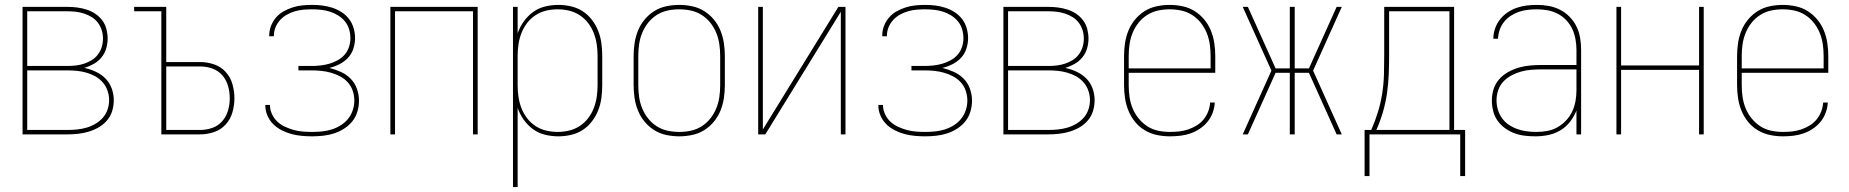

<svg xmlns="http://www.w3.org/2000/svg" viewBox="-20 -548 7540 783"><path d="M72 0V-520H255Q275 -520 294.5 -517.5Q314 -515 333 -509Q352 -503 368.5 -492Q385 -481 397 -465Q409 -449 414 -429.5Q419 -410 419 -391Q419 -370 413 -350Q407 -330 394 -314Q381 -298 362.5 -287.5Q344 -277 324 -271Q348 -266 370.5 -255.5Q393 -245 410 -228Q427 -211 435.5 -187.5Q444 -164 444 -140Q444 -117 437.5 -95.5Q431 -74 416.5 -57Q402 -40 383 -29Q364 -18 343 -11.5Q322 -5 299.5 -2.5Q277 0 255 0ZM91 -279H255Q273 -279 290 -281Q307 -283 323.5 -288.5Q340 -294 354.5 -303Q369 -312 379.5 -326Q390 -340 395 -356.5Q400 -373 400 -391Q400 -408 395 -424.5Q390 -441 379.5 -455Q369 -469 354.5 -478Q340 -487 323.5 -492.5Q307 -498 290 -500Q273 -502 255 -502H91ZM91 -18H255Q275 -18 294.5 -20Q314 -22 333 -27.5Q352 -33 369 -43Q386 -53 399 -67.5Q412 -82 418.5 -101Q425 -120 425 -140Q425 -159 418.5 -178Q412 -197 399 -212Q386 -227 369 -236.5Q352 -246 333 -251.5Q314 -257 294.5 -259Q275 -261 255 -261H91Z M638 0V-502H527V-520H658V-295H796Q825 -295 853 -285.5Q881 -276 900.5 -254.5Q920 -233 928 -204.5Q936 -176 936 -148Q936 -119 928 -90.5Q920 -62 900.5 -40.5Q881 -19 853 -9.5Q825 0 796 0ZM658 -18H796Q822 -18 846 -26.5Q870 -35 886.5 -54Q903 -73 910 -97.5Q917 -122 917 -147Q917 -173 910 -197.5Q903 -222 886.5 -241Q870 -260 846 -268.5Q822 -277 796 -277H658Z M1253 8Q1232 8 1210.5 6Q1189 4 1168.5 -1.5Q1148 -7 1128.5 -17Q1109 -27 1094 -42Q1079 -57 1070.5 -77Q1062 -97 1062 -118V-120H1081V-118Q1081 -100 1089.5 -82Q1098 -64 1111.5 -51.5Q1125 -39 1142.5 -31Q1160 -23 1178 -18Q1196 -13 1215 -11.5Q1234 -10 1253 -10Q1273 -10 1293 -12Q1313 -14 1332.5 -20Q1352 -26 1369.5 -37Q1387 -48 1399.5 -63.5Q1412 -79 1418.5 -98.5Q1425 -118 1425 -138Q1425 -158 1418.5 -177.5Q1412 -197 1398.5 -212Q1385 -227 1367 -236.5Q1349 -246 1329.5 -251.5Q1310 -257 1290 -259Q1270 -261 1250 -261H1197V-279H1250Q1268 -279 1286.5 -281Q1305 -283 1322.5 -288Q1340 -293 1356.5 -302Q1373 -311 1385 -324.5Q1397 -338 1403 -356Q1409 -374 1409 -392Q1409 -411 1403.5 -429Q1398 -447 1386.5 -461Q1375 -475 1359 -485Q1343 -495 1325.5 -500.5Q1308 -506 1289.5 -508Q1271 -510 1253 -510Q1235 -510 1217.5 -508.5Q1200 -507 1183 -502Q1166 -497 1150.5 -488.5Q1135 -480 1123 -467Q1111 -454 1104 -437.5Q1097 -421 1097 -403V-400H1078V-404Q1078 -424 1085.5 -443Q1093 -462 1106 -477Q1119 -492 1137 -502Q1155 -512 1174 -518Q1193 -524 1213 -526Q1233 -528 1253 -528Q1274 -528 1294.5 -525.5Q1315 -523 1335 -516.5Q1355 -510 1373 -498.5Q1391 -487 1403.5 -470.5Q1416 -454 1422 -433.5Q1428 -413 1428 -393Q1428 -371 1421 -349.5Q1414 -328 1399 -312Q1384 -296 1364 -286Q1344 -276 1323 -271Q1347 -265 1369.5 -255Q1392 -245 1409.5 -227.5Q1427 -210 1435.5 -186Q1444 -162 1444 -138Q1444 -115 1437.5 -93Q1431 -71 1417 -53.5Q1403 -36 1383.5 -23.5Q1364 -11 1342.5 -4Q1321 3 1298 5.5Q1275 8 1253 8Z M1572 0V-520H1928V0H1909V-502H1591V0Z M2072 215V-520H2091V-412Q2100 -438 2116 -460.5Q2132 -483 2154 -499Q2176 -515 2203 -521.5Q2230 -528 2257 -528Q2283 -528 2309 -522Q2335 -516 2356.5 -502Q2378 -488 2394 -467Q2410 -446 2419.5 -422Q2429 -398 2432.5 -372Q2436 -346 2436 -320V-200Q2436 -174 2432.5 -148Q2429 -122 2419.5 -98Q2410 -74 2394 -53Q2378 -32 2356.5 -18Q2335 -4 2309 2Q2283 8 2257 8Q2230 8 2203 1.5Q2176 -5 2154 -21Q2132 -37 2116 -59.5Q2100 -82 2091 -108V215ZM2254 -10Q2278 -10 2301 -15.5Q2324 -21 2344 -34Q2364 -47 2378.5 -66Q2393 -85 2401.5 -107Q2410 -129 2413.5 -152.5Q2417 -176 2417 -200V-320Q2417 -344 2413.5 -367.5Q2410 -391 2401.5 -413Q2393 -435 2378.5 -454Q2364 -473 2344 -486Q2324 -499 2301 -504.5Q2278 -510 2254 -510Q2230 -510 2207 -504.5Q2184 -499 2164 -486Q2144 -473 2129.5 -454Q2115 -435 2106.5 -413Q2098 -391 2094.5 -367.5Q2091 -344 2091 -320V-200Q2091 -176 2094.5 -152.5Q2098 -129 2106.5 -107Q2115 -85 2129.5 -66Q2144 -47 2164 -34Q2184 -21 2207 -15.5Q2230 -10 2254 -10Z M2750 8Q2724 8 2697.5 2.5Q2671 -3 2648.5 -17Q2626 -31 2609 -51.5Q2592 -72 2582 -96.5Q2572 -121 2568 -147.5Q2564 -174 2564 -200V-320Q2564 -346 2568 -372.5Q2572 -399 2582 -423.5Q2592 -448 2609 -468.5Q2626 -489 2648.5 -503Q2671 -517 2697.5 -522.5Q2724 -528 2750 -528Q2776 -528 2802.5 -522.5Q2829 -517 2851.5 -503Q2874 -489 2891 -468.5Q2908 -448 2918 -423.5Q2928 -399 2932 -372.5Q2936 -346 2936 -320V-200Q2936 -174 2932 -147.5Q2928 -121 2918 -96.5Q2908 -72 2891 -51.5Q2874 -31 2851.5 -17Q2829 -3 2802.5 2.5Q2776 8 2750 8ZM2750 -10Q2774 -10 2797.5 -15Q2821 -20 2841.5 -33Q2862 -46 2877 -65Q2892 -84 2901 -106Q2910 -128 2913.5 -152Q2917 -176 2917 -200V-320Q2917 -344 2913.5 -368Q2910 -392 2901 -414Q2892 -436 2877 -455Q2862 -474 2841.5 -487Q2821 -500 2797.5 -505Q2774 -510 2750 -510Q2726 -510 2702.5 -505Q2679 -500 2658.5 -487Q2638 -474 2623 -455Q2608 -436 2599 -414Q2590 -392 2586.5 -368Q2583 -344 2583 -320V-200Q2583 -176 2586.5 -152Q2590 -128 2599 -106Q2608 -84 2623 -65Q2638 -46 2658.5 -33Q2679 -20 2702.5 -15Q2726 -10 2750 -10Z M3072 0V-520H3091V-20L3399 -520H3428V0H3409V-500L3101 0Z M3753 8Q3732 8 3710.5 6Q3689 4 3668.5 -1.5Q3648 -7 3628.5 -17Q3609 -27 3594 -42Q3579 -57 3570.5 -77Q3562 -97 3562 -118V-120H3581V-118Q3581 -100 3589.5 -82Q3598 -64 3611.5 -51.5Q3625 -39 3642.5 -31Q3660 -23 3678 -18Q3696 -13 3715 -11.5Q3734 -10 3753 -10Q3773 -10 3793 -12Q3813 -14 3832.5 -20Q3852 -26 3869.5 -37Q3887 -48 3899.5 -63.5Q3912 -79 3918.5 -98.5Q3925 -118 3925 -138Q3925 -158 3918.5 -177.5Q3912 -197 3898.5 -212Q3885 -227 3867 -236.5Q3849 -246 3829.5 -251.5Q3810 -257 3790 -259Q3770 -261 3750 -261H3697V-279H3750Q3768 -279 3786.5 -281Q3805 -283 3822.5 -288Q3840 -293 3856.5 -302Q3873 -311 3885 -324.5Q3897 -338 3903 -356Q3909 -374 3909 -392Q3909 -411 3903.5 -429Q3898 -447 3886.5 -461Q3875 -475 3859 -485Q3843 -495 3825.5 -500.5Q3808 -506 3789.5 -508Q3771 -510 3753 -510Q3735 -510 3717.5 -508.5Q3700 -507 3683 -502Q3666 -497 3650.5 -488.5Q3635 -480 3623 -467Q3611 -454 3604 -437.5Q3597 -421 3597 -403V-400H3578V-404Q3578 -424 3585.5 -443Q3593 -462 3606 -477Q3619 -492 3637 -502Q3655 -512 3674 -518Q3693 -524 3713 -526Q3733 -528 3753 -528Q3774 -528 3794.5 -525.5Q3815 -523 3835 -516.5Q3855 -510 3873 -498.5Q3891 -487 3903.5 -470.5Q3916 -454 3922 -433.5Q3928 -413 3928 -393Q3928 -371 3921 -349.5Q3914 -328 3899 -312Q3884 -296 3864 -286Q3844 -276 3823 -271Q3847 -265 3869.5 -255Q3892 -245 3909.5 -227.5Q3927 -210 3935.5 -186Q3944 -162 3944 -138Q3944 -115 3937.5 -93Q3931 -71 3917 -53.5Q3903 -36 3883.5 -23.5Q3864 -11 3842.5 -4Q3821 3 3798 5.5Q3775 8 3753 8Z M4072 0V-520H4255Q4275 -520 4294.5 -517.5Q4314 -515 4333 -509Q4352 -503 4368.5 -492Q4385 -481 4397 -465Q4409 -449 4414 -429.5Q4419 -410 4419 -391Q4419 -370 4413 -350Q4407 -330 4394 -314Q4381 -298 4362.5 -287.5Q4344 -277 4324 -271Q4348 -266 4370.5 -255.5Q4393 -245 4410 -228Q4427 -211 4435.5 -187.5Q4444 -164 4444 -140Q4444 -117 4437.5 -95.5Q4431 -74 4416.5 -57Q4402 -40 4383 -29Q4364 -18 4343 -11.5Q4322 -5 4299.5 -2.5Q4277 0 4255 0ZM4091 -279H4255Q4273 -279 4290 -281Q4307 -283 4323.5 -288.5Q4340 -294 4354.5 -303Q4369 -312 4379.5 -326Q4390 -340 4395 -356.5Q4400 -373 4400 -391Q4400 -408 4395 -424.5Q4390 -441 4379.5 -455Q4369 -469 4354.5 -478Q4340 -487 4323.5 -492.5Q4307 -498 4290 -500Q4273 -502 4255 -502H4091ZM4091 -18H4255Q4275 -18 4294.5 -20Q4314 -22 4333 -27.5Q4352 -33 4369 -43Q4386 -53 4399 -67.5Q4412 -82 4418.5 -101Q4425 -120 4425 -140Q4425 -159 4418.5 -178Q4412 -197 4399 -212Q4386 -227 4369 -236.5Q4352 -246 4333 -251.5Q4314 -257 4294.5 -259Q4275 -261 4255 -261H4091Z M4751 8Q4724 8 4698 2.5Q4672 -3 4649 -16.5Q4626 -30 4609 -51Q4592 -72 4582 -96.5Q4572 -121 4568 -147.5Q4564 -174 4564 -200V-320Q4564 -346 4568 -372.5Q4572 -399 4582 -423.5Q4592 -448 4609 -468.5Q4626 -489 4648.5 -503Q4671 -517 4697.5 -522.5Q4724 -528 4750 -528Q4776 -528 4802.5 -522.5Q4829 -517 4851.5 -503Q4874 -489 4891 -468.5Q4908 -448 4918 -423.5Q4928 -399 4932 -372.5Q4936 -346 4936 -320V-251H4583V-200Q4583 -176 4586.5 -152Q4590 -128 4599 -106Q4608 -84 4623.5 -65Q4639 -46 4659 -33Q4679 -20 4703 -15Q4727 -10 4751 -10Q4770 -10 4788.5 -12Q4807 -14 4825 -20Q4843 -26 4859.5 -36Q4876 -46 4888 -60.5Q4900 -75 4907 -93Q4914 -111 4915 -130H4934Q4933 -109 4925.5 -88.5Q4918 -68 4904.5 -51.5Q4891 -35 4873 -23Q4855 -11 4835 -4Q4815 3 4793.5 5.5Q4772 8 4751 8ZM4583 -269H4917V-320Q4917 -344 4913.5 -368Q4910 -392 4901 -414Q4892 -436 4877 -455Q4862 -474 4841.5 -487Q4821 -500 4797.5 -505Q4774 -510 4750 -510Q4726 -510 4702.5 -505Q4679 -500 4658.5 -487Q4638 -474 4623 -455Q4608 -436 4599 -414Q4590 -392 4586.5 -368Q4583 -344 4583 -320Z M5452 0H5431L5318 -251H5260V0H5240V-251H5182L5069 0H5048L5165 -260L5048 -520H5069L5182 -269H5240V-520H5260V-269H5318L5431 -520H5452L5335 -260Z M5545 170V-18H5572Q5588 -54 5599.5 -91.5Q5611 -129 5617 -168Q5623 -207 5624 -246.5Q5625 -286 5625 -325V-520H5910V-18H5955V170H5935V0H5565V170ZM5891 -18V-502H5645V-325Q5645 -286 5643.5 -246.5Q5642 -207 5636.5 -168.5Q5631 -130 5620 -92Q5609 -54 5593 -18Z M6242 8Q6220 8 6198.5 5.5Q6177 3 6156.5 -4.5Q6136 -12 6118 -25Q6100 -38 6087.5 -55.5Q6075 -73 6069.5 -94.5Q6064 -116 6064 -138Q6064 -162 6071 -184.5Q6078 -207 6094 -225Q6110 -243 6131 -254.5Q6152 -266 6174.5 -272.5Q6197 -279 6220.5 -281Q6244 -283 6268 -283H6409V-345Q6409 -366 6405 -388Q6401 -410 6392 -429.5Q6383 -449 6367.5 -465.5Q6352 -482 6332.5 -492Q6313 -502 6291.5 -506Q6270 -510 6248 -510Q6230 -510 6211.5 -508Q6193 -506 6175 -500Q6157 -494 6141 -483.5Q6125 -473 6113.5 -458.5Q6102 -444 6096 -426.5Q6090 -409 6089 -390H6070Q6070 -411 6077 -431.5Q6084 -452 6097 -468.5Q6110 -485 6127.5 -497Q6145 -509 6165 -516Q6185 -523 6206 -525.5Q6227 -528 6248 -528Q6273 -528 6297 -523.5Q6321 -519 6342.5 -508Q6364 -497 6381.5 -479Q6399 -461 6409.5 -439Q6420 -417 6424 -393Q6428 -369 6428 -345V0H6409V-97Q6399 -72 6382.5 -51Q6366 -30 6343.5 -16.5Q6321 -3 6295 2.5Q6269 8 6242 8ZM6245 -10Q6268 -10 6290 -14Q6312 -18 6331.5 -29Q6351 -40 6366.5 -56.5Q6382 -73 6391.5 -93Q6401 -113 6405 -135.5Q6409 -158 6409 -180V-265H6268Q6247 -265 6226 -263.5Q6205 -262 6184.5 -256.5Q6164 -251 6145 -241Q6126 -231 6111.5 -216Q6097 -201 6090 -180.5Q6083 -160 6083 -139Q6083 -120 6088.5 -101Q6094 -82 6105.5 -66Q6117 -50 6133.5 -39Q6150 -28 6168.5 -21.5Q6187 -15 6206.5 -12.5Q6226 -10 6245 -10Z M6572 0V-520H6591V-281H6909V-520H6928V0H6909V-263H6591V0Z M7251 8Q7224 8 7198 2.5Q7172 -3 7149 -16.5Q7126 -30 7109 -51Q7092 -72 7082 -96.5Q7072 -121 7068 -147.5Q7064 -174 7064 -200V-320Q7064 -346 7068 -372.5Q7072 -399 7082 -423.5Q7092 -448 7109 -468.5Q7126 -489 7148.5 -503Q7171 -517 7197.5 -522.5Q7224 -528 7250 -528Q7276 -528 7302.5 -522.5Q7329 -517 7351.5 -503Q7374 -489 7391 -468.5Q7408 -448 7418 -423.5Q7428 -399 7432 -372.5Q7436 -346 7436 -320V-251H7083V-200Q7083 -176 7086.5 -152Q7090 -128 7099 -106Q7108 -84 7123.5 -65Q7139 -46 7159 -33Q7179 -20 7203 -15Q7227 -10 7251 -10Q7270 -10 7288.5 -12Q7307 -14 7325 -20Q7343 -26 7359.5 -36Q7376 -46 7388 -60.5Q7400 -75 7407 -93Q7414 -111 7415 -130H7434Q7433 -109 7425.5 -88.5Q7418 -68 7404.5 -51.5Q7391 -35 7373 -23Q7355 -11 7335 -4Q7315 3 7293.5 5.5Q7272 8 7251 8ZM7083 -269H7417V-320Q7417 -344 7413.5 -368Q7410 -392 7401 -414Q7392 -436 7377 -455Q7362 -474 7341.5 -487Q7321 -500 7297.5 -505Q7274 -510 7250 -510Q7226 -510 7202.5 -505Q7179 -500 7158.5 -487Q7138 -474 7123 -455Q7108 -436 7099 -414Q7090 -392 7086.5 -368Q7083 -344 7083 -320Z"/></svg>

Font: Iosevka Term Curly Thin
Style: Regular
Weight: 100
Designer: Belleve Invis
Foundry: Belleve Invis
Version: Version 32.3.0